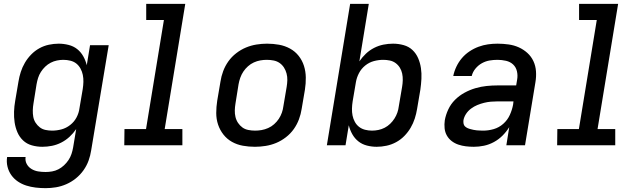

<svg xmlns="http://www.w3.org/2000/svg" viewBox="-20 -755 3340 998"><path d="M217 223Q191 223 165.5 220Q140 217 116.5 209.5Q93 202 73 188.5Q53 175 39 155.5Q25 136 19 111.5Q13 87 17 61H113Q110 81 119 97.5Q128 114 144 123.5Q160 133 178.5 136Q197 139 217 139Q234 139 251 136Q268 133 283.5 125Q299 117 312.5 104.5Q326 92 336 77Q346 62 351.5 45.5Q357 29 360 12L376 -84Q361 -62 341.5 -44Q322 -26 298.5 -14Q275 -2 250 3Q225 8 200 8Q172 8 145.5 0.5Q119 -7 100 -25Q81 -43 70.5 -67.5Q60 -92 56 -119Q52 -146 53 -174.5Q54 -203 59 -231L76 -331Q80 -356 88 -381Q96 -406 109.5 -429Q123 -452 142 -471.5Q161 -491 184.5 -504Q208 -517 234 -522.5Q260 -528 285 -528Q311 -528 336.5 -521.5Q362 -515 381 -500Q400 -485 412.5 -463Q425 -441 431 -416L448 -520H545L454 26Q450 53 440.5 79.5Q431 106 414 130Q397 154 374 172.5Q351 191 324.5 202.5Q298 214 271 218.5Q244 223 217 223ZM251 -76Q275 -76 299.5 -82.5Q324 -89 345 -105.5Q366 -122 378 -145Q390 -168 393 -192L410 -292Q413 -311 413.5 -329.5Q414 -348 410.5 -365.5Q407 -383 398.5 -398.5Q390 -414 377 -424.5Q364 -435 346 -439.5Q328 -444 309 -444Q293 -444 276 -440.5Q259 -437 243.5 -429Q228 -421 215 -408.5Q202 -396 192.5 -381Q183 -366 178 -350Q173 -334 170 -317L154 -217Q151 -200 150.5 -182Q150 -164 153 -147.5Q156 -131 165 -117Q174 -103 187 -93Q200 -83 217 -79.5Q234 -76 251 -76Z M626 0 627 -84H739L832 -651H740V-735H943L836 -84H928V0Z M1305 8Q1273 8 1242.5 2.5Q1212 -3 1186 -17.5Q1160 -32 1141.5 -55.5Q1123 -79 1113.5 -107.5Q1104 -136 1104 -167.5Q1104 -199 1109 -231L1126 -331Q1130 -358 1140 -385Q1150 -412 1167 -436Q1184 -460 1208 -478.5Q1232 -497 1258.5 -508Q1285 -519 1313 -523.5Q1341 -528 1368 -528Q1400 -528 1430.5 -522.5Q1461 -517 1487.5 -502.5Q1514 -488 1532.5 -464.5Q1551 -441 1560 -412.5Q1569 -384 1569.5 -352.5Q1570 -321 1565 -289L1548 -189Q1544 -162 1534 -135Q1524 -108 1507 -84Q1490 -60 1466 -41.5Q1442 -23 1415.5 -12Q1389 -1 1360.5 3.5Q1332 8 1305 8ZM1306 -76Q1323 -76 1340 -79Q1357 -82 1374 -89.5Q1391 -97 1405 -109.5Q1419 -122 1429 -137Q1439 -152 1445 -169Q1451 -186 1453 -203L1470 -303Q1473 -321 1473.5 -338.5Q1474 -356 1469.5 -373Q1465 -390 1456 -404Q1447 -418 1433.5 -427.5Q1420 -437 1402.5 -440.5Q1385 -444 1367 -444Q1350 -444 1333 -441Q1316 -438 1299.5 -430.5Q1283 -423 1269 -410.5Q1255 -398 1245 -383Q1235 -368 1229 -351Q1223 -334 1220 -317L1204 -217Q1201 -199 1200.5 -181.5Q1200 -164 1204 -147Q1208 -130 1217.5 -116Q1227 -102 1240 -92.5Q1253 -83 1270.5 -79.5Q1288 -76 1306 -76Z M1938 8Q1912 8 1887 1.5Q1862 -5 1843 -20Q1824 -35 1811.5 -57Q1799 -79 1793 -104L1776 0H1679L1800 -735H1897L1848 -436Q1863 -458 1882 -476Q1901 -494 1924.5 -506Q1948 -518 1973 -523Q1998 -528 2023 -528Q2051 -528 2078 -520.5Q2105 -513 2124 -495Q2143 -477 2153.5 -452.5Q2164 -428 2168 -401Q2172 -374 2170.5 -345.5Q2169 -317 2165 -289L2148 -189Q2144 -164 2136 -139Q2128 -114 2114.5 -91Q2101 -68 2082 -48.5Q2063 -29 2039 -16Q2015 -3 1989 2.5Q1963 8 1938 8ZM1914 -76Q1930 -76 1947 -79.5Q1964 -83 1979.5 -91Q1995 -99 2008 -111.5Q2021 -124 2030.5 -139Q2040 -154 2045.5 -170Q2051 -186 2053 -203L2070 -303Q2073 -320 2073.5 -338Q2074 -356 2070.5 -372.5Q2067 -389 2058.5 -403Q2050 -417 2036.5 -427Q2023 -437 2006 -440.5Q1989 -444 1972 -444Q1948 -444 1923.5 -437.5Q1899 -431 1878.5 -414.5Q1858 -398 1846 -375Q1834 -352 1830 -328L1813 -228Q1810 -209 1809.5 -190.5Q1809 -172 1812.5 -154.5Q1816 -137 1824.5 -121.5Q1833 -106 1846.5 -95.5Q1860 -85 1877.5 -80.5Q1895 -76 1914 -76Z M2443 8Q2422 8 2401.5 5.5Q2381 3 2362 -3.5Q2343 -10 2327.5 -22Q2312 -34 2302.5 -51Q2293 -68 2291 -88.5Q2289 -109 2292 -130Q2297 -158 2310 -186Q2323 -214 2345 -236Q2367 -258 2394.5 -273Q2422 -288 2451 -296.5Q2480 -305 2509 -308Q2538 -311 2566 -311H2663L2668 -341Q2672 -363 2667 -384.5Q2662 -406 2647 -420Q2632 -434 2610 -439Q2588 -444 2566 -444Q2545 -444 2524.5 -440.5Q2504 -437 2485 -426.5Q2466 -416 2451.5 -398.5Q2437 -381 2432 -360H2336Q2341 -385 2352.5 -409Q2364 -433 2381 -453Q2398 -473 2420.5 -488Q2443 -503 2467.5 -512Q2492 -521 2516.5 -524.5Q2541 -528 2566 -528Q2595 -528 2623.5 -524Q2652 -520 2676.5 -509Q2701 -498 2721 -480Q2741 -462 2752.5 -437.5Q2764 -413 2766 -384.5Q2768 -356 2763 -327L2709 0H2612L2627 -94Q2612 -70 2592 -50Q2572 -30 2547 -16.5Q2522 -3 2495.5 2.5Q2469 8 2443 8ZM2492 -76Q2519 -76 2546.5 -84Q2574 -92 2596 -111.5Q2618 -131 2630 -157.5Q2642 -184 2647 -211L2649 -228H2566Q2549 -228 2531.5 -226.5Q2514 -225 2496 -220.5Q2478 -216 2461 -209Q2444 -202 2428.5 -190.5Q2413 -179 2402.5 -163Q2392 -147 2389 -130Q2388 -121 2389.5 -112.5Q2391 -104 2396.5 -98.5Q2402 -93 2409.5 -89.5Q2417 -86 2425 -84Q2433 -82 2441.5 -80Q2450 -78 2458 -77.5Q2466 -77 2474.5 -76.5Q2483 -76 2492 -76Z M2876 0 2877 -84H2989L3082 -651H2990V-735H3193L3086 -84H3178V0Z"/></svg>

Font: Iosevka Custom Medium Oblique
Style: Regular
Weight: 500
Italic angle: -9°
Designer: Belleve Invis
Foundry: Belleve Invis
Version: Version 27.0.1